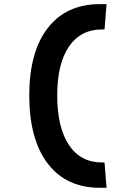

<svg xmlns="http://www.w3.org/2000/svg" viewBox="-20 -811 626 929"><path d="M463.9 97.7Q300.8 97.7 211.2 -19.3Q121.6 -136.2 121.6 -349.6Q121.6 -560.1 211.2 -675.5Q300.8 -791 463.9 -791H495.6L485.8 -668.5H473.6Q369.6 -668.5 313.2 -585Q256.8 -501.5 256.8 -349.6Q256.8 -195.3 313.2 -110.1Q369.6 -24.9 473.6 -24.9H485.8L495.6 97.7Z"/></svg>

Font: Caskaydia Cove
Style: Bold
Weight: 700
Monospace: yes
Designer: Aaron Bell
Foundry: Saja Typeworks
Version: Version 4.300; ttfautohint (v1.8.3)